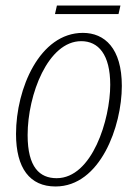

<svg xmlns="http://www.w3.org/2000/svg" viewBox="-20 -665 496 695"><path d="M179 -614H409L416 -645H186ZM181 10C343 10 421 -208 421 -354C421 -490 359 -546 280 -546C124 -546 38 -345 38 -180C38 -56 88 10 181 10ZM185 -20C124 -20 80 -59 80 -176C80 -323 154 -516 274 -516C336 -516 379 -468 379 -358C379 -233 314 -20 185 -20Z"/></svg>

Font: Noto Serif Condensed ExtraLight
Style: Italic
Weight: 200
Width: 3
Italic angle: -12°
Designer: Monotype Design Team
Foundry: Monotype Imaging Inc.
Version: Version 2.013